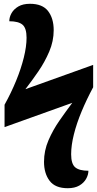

<svg xmlns="http://www.w3.org/2000/svg" viewBox="-20 -780 513 1012"><path d="M337 212Q271 212 241.5 173Q212 134 212 73Q212 14 235.5 -40.5Q259 -95 293.5 -144.5Q328 -194 361 -238L4 -110V-228Q39 -291 65 -354.5Q91 -418 105.5 -476.5Q120 -535 120 -581Q120 -632 98.5 -650Q77 -668 29 -668Q29 -690 41 -711Q53 -732 77 -746Q101 -760 138 -760Q204 -760 233.5 -721.5Q263 -683 263 -621Q263 -563 239.5 -508Q216 -453 182 -403.5Q148 -354 114 -310L471 -438V-320Q437 -257 410.5 -193.5Q384 -130 369.5 -72Q355 -14 355 33Q355 84 376.5 102Q398 120 446 120Q446 141 434 162.5Q422 184 398 198Q374 212 337 212Z"/></svg>

Font: Noto Serif Black
Style: Regular
Weight: 900
Designer: Monotype Design Team
Foundry: Monotype Imaging Inc.
Version: Version 2.014; ttfautohint (v1.8.4.7-5d5b)